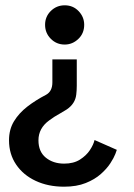

<svg xmlns="http://www.w3.org/2000/svg" viewBox="-20 -468 504 724"><path d="M221.5 236Q161.5 236 114.5 214Q67.5 192 40.8 152.5Q14 113 14 61Q14 20 32.8 -10.8Q51.5 -41.5 82.8 -65.8Q114 -90 153.5 -110.5Q177.5 -123.5 177.5 -157.5V-244H269.5V-145Q269.5 -127 267.5 -111Q263.5 -77 232 -55.5L207 -40.5Q184 -28 165.5 -14Q125 15.5 125 61Q125 104 152.8 126.5Q180.5 149 222 149Q257.5 149 281.5 133.8Q305.5 118.5 319 98Q332.5 77.5 336.5 60L420.5 97Q420.5 98 415 112.5Q409.5 127 396.2 147.5Q383 168 360.2 188.2Q337.5 208.5 303.2 222.2Q269 236 221.5 236ZM224 -300Q193 -300 171.5 -321.8Q150 -343.5 150 -374.5Q150 -405.5 171.8 -426.8Q193.5 -448 224 -448Q255.5 -448 276.5 -426Q297.5 -404 297.5 -374.5Q297.5 -342 275.2 -321Q253 -300 224 -300Z"/></svg>

Font: Lucymar Sans Medium
Style: Regular
Weight: 500
Foundry: The League of Moveable Type (original font) / Main changes by Cristiano Sobral with portions from Mirco Monsees
Version: Version 2.001;August 30, 2020;FontCreator 13.0.0.2681 64-bit